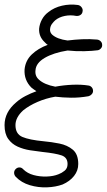

<svg xmlns="http://www.w3.org/2000/svg" viewBox="-50 -658 469 844"><path d="M225 153Q195 164 156.5 165.5Q118 167 81 156Q44 145 19 119Q12 111 12 101.5Q12 92 19 85Q26 78 35.5 78Q45 78 52 86Q70 104 97.5 111.5Q125 119 155 118Q185 117 207 108Q221 103 234 92.5Q247 82 247 63Q247 34 220.5 25Q194 16 137 10Q111 7 82 2.5Q53 -2 27.5 -13.5Q2 -25 -14 -47.5Q-30 -70 -30 -108Q-30 -165 21 -208Q39 -224 62 -236Q85 -248 110 -257Q104 -261 98.5 -265Q93 -269 88 -273Q55 -306 58 -353Q62 -392 89.5 -418.5Q117 -445 160 -461Q156 -463 153 -466Q150 -469 147 -472Q120 -497 122 -532Q124 -553 134.5 -572.5Q145 -592 163 -605Q188 -625 222.5 -633Q257 -641 293 -636Q303 -634 309 -625.5Q315 -617 313 -608Q312 -598 304 -592.5Q296 -587 285 -588Q260 -593 235 -588Q210 -583 193 -569Q186 -563 178.5 -553Q171 -543 170 -529Q169 -516 179 -506Q201 -486 247 -480Q278 -484 311 -485.5Q344 -487 377 -484Q386 -483 392.5 -476.5Q399 -470 399 -461Q400 -452 393.5 -445Q387 -438 379 -437Q357 -434 321 -433Q285 -432 247 -436Q185 -426 146.5 -403.5Q108 -381 106 -349Q103 -324 121 -308Q145 -286 193 -277Q231 -284 269.5 -285.5Q308 -287 339 -282Q347 -281 353 -274.5Q359 -268 359 -258Q359 -250 353 -243.5Q347 -237 339 -235Q299 -228 262 -228.5Q225 -229 193 -233Q152 -226 115 -210Q78 -194 52 -173Q18 -142 18 -108Q18 -69 48.5 -56Q79 -43 142 -37Q176 -34 211 -27Q246 -20 270 0Q294 20 294 63Q294 92 275.5 115.5Q257 139 225 153Z"/></svg>

Font: Zen Kurenaido
Style: ARC
Weight: 400
Designer: Yoshimichi Ohira
Foundry: Positype
Version: Version 1.001